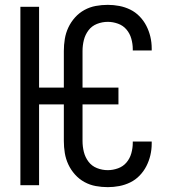

<svg xmlns="http://www.w3.org/2000/svg" viewBox="-20 -763 707 791"><path d="M424 8Q399 8 374.5 3.5Q350 -1 328 -13Q306 -25 289 -44Q272 -63 261.5 -85.5Q251 -108 247 -132.5Q243 -157 243 -182V-333H141V0H64V-735H141V-402H243V-553Q243 -578 247 -602.5Q251 -627 261.5 -649.5Q272 -672 289 -691Q306 -710 328 -722Q350 -734 374.5 -738.5Q399 -743 424 -743Q448 -743 471.5 -738.5Q495 -734 516.5 -723.5Q538 -713 555 -695.5Q572 -678 583 -656.5Q594 -635 599.5 -611.5Q605 -588 605 -564V-555H527V-561Q527 -582 521 -603.5Q515 -625 501 -641.5Q487 -658 466 -665.5Q445 -673 424 -673Q401 -673 379.5 -664.5Q358 -656 344.5 -638Q331 -620 325.5 -598Q320 -576 320 -553V-402H468V-333H320V-182Q320 -159 325.5 -137Q331 -115 344.5 -97Q358 -79 379.5 -70.5Q401 -62 424 -62Q445 -62 466 -69.5Q487 -77 501 -93.5Q515 -110 521 -131.5Q527 -153 527 -174V-180H605V-171Q605 -147 599.5 -123.5Q594 -100 583 -78.5Q572 -57 555 -39.5Q538 -22 516.5 -11.5Q495 -1 471.5 3.5Q448 8 424 8Z"/></svg>

Font: Huly
Style: Regular
Weight: 400
Designer: Belleve Invis
Foundry: Belleve Invis
Version: Version 33.2.5; ttfautohint (v1.8.4)